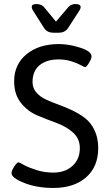

<svg xmlns="http://www.w3.org/2000/svg" viewBox="-20 -924 540 950"><path d="M466 -191Q466 -99 406 -46.5Q346 6 244 6Q162 6 99.5 -19Q37 -44 37 -67Q37 -79 50.5 -100Q64 -121 72 -121Q75 -121 97 -108.5Q119 -96 159 -83Q199 -70 244 -70Q302 -70 338.5 -103Q375 -136 375 -191Q375 -238 341.5 -268Q308 -298 260 -315.5Q212 -333 164.5 -353Q117 -373 83.5 -415Q50 -457 50 -522Q50 -605 111 -655.5Q172 -706 272 -706Q321 -706 377 -688Q433 -670 433 -645Q433 -634 420.5 -613Q408 -592 401 -592Q397 -592 380 -601.5Q363 -611 334 -620.5Q305 -630 270 -630Q211 -630 176 -601.5Q141 -573 141 -518Q141 -489 159 -467.5Q177 -446 205.5 -432.5Q234 -419 269 -406.5Q304 -394 338.5 -377.5Q373 -361 401.5 -339Q430 -317 448 -279Q466 -241 466 -191ZM379 -889Q379 -881 373 -872L316 -784Q301 -762 270 -762H245Q214 -762 199 -784L143 -872Q137 -882 137 -890Q137 -904 160 -904Q182 -904 196 -891L257 -817L320 -891Q334 -904 353 -904Q379 -904 379 -889Z"/></svg>

Font: mmAsap
Style: Regular
Weight: 400
Designer: Pablo Cosgaya
Foundry: Omnibus-Type
Version: Version 1.001